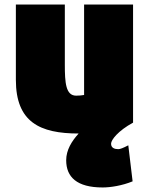

<svg xmlns="http://www.w3.org/2000/svg" viewBox="-20 -563 661 847"><path d="M50 -211C50 -24 156 26 327 26C296 60 272 99 272 144C272 218 319 264 433 264C467 264 519 256 565 237L546 78C523 90 510 95 502 95C486 95 470 90 470 71C470 54 501 14 567 -22V-543H351V-144C340 -142 328 -141 316 -141C270 -141 266 -198 266 -278V-543H50Z"/></svg>

Font: Repo ExtraBlack
Style: Regular
Weight: 400
Designer: Stefan Peev
Foundry: Context Ltd
Version: Version 001.502